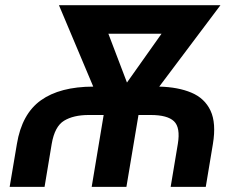

<svg xmlns="http://www.w3.org/2000/svg" viewBox="-20 -732 934 752"><path d="M154.5 0H17.8L46.2 -168.3Q65.7 -285.9 140.1 -339.1Q214.5 -392.4 345.2 -392.8L210.9 -711.6H843.4L603.7 -392.8Q677.6 -391 729.6 -369.1Q781.6 -347.3 804.5 -298.7Q827.4 -250 813.9 -168.3L785.9 0H648.4L676.5 -168.3Q687.1 -232.6 661.4 -257.1Q635.7 -281.6 570.3 -281.6H522.4L475.1 0H339.1L386 -281.6H327.4Q267.8 -281.6 231 -259.2Q194.2 -236.9 182.5 -168.3ZM477.3 -408.7 612.6 -599.8H404.5Z"/></svg>

Font: Inter UI Semi Bold
Style: Italic
Weight: 600
Italic angle: -9.39999°
Designer: Rasmus Andersson
Foundry: rsms
Version: 3.2;8d6f07862